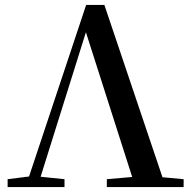

<svg xmlns="http://www.w3.org/2000/svg" viewBox="-20 -760 775 780"><path d="M414 0H726V-32L640 -40L404 -740H330L98 -43L11 -32V0H242V-32L145 -42L329 -629L517 -41L414 -32Z"/></svg>

Font: Noto Serif CJK KR SemiBold
Style: Regular
Weight: 600
Designer: Ryoko NISHIZUKA 西塚涼子 (kana & ideographs); Frank Grießhammer (Latin, Greek & Cyrillic); Wenlong ZHANG 张文龙 (bopomofo); San
Foundry: Adobe
Version: Version 2.001;hotconv 1.1.0;makeotfexe 2.6.0